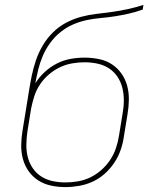

<svg xmlns="http://www.w3.org/2000/svg" viewBox="-20 -755 640 783"><path d="M247 8Q217 8 188.5 2Q160 -4 136.5 -19Q113 -34 97 -56.5Q81 -79 73.5 -106.5Q66 -134 66.5 -163.5Q67 -193 72 -223L87 -315Q90 -332 92.5 -349Q95 -366 98 -383Q103 -415 109.5 -446.5Q116 -478 126.5 -509Q137 -540 154 -569Q171 -598 195 -622Q219 -646 249 -662Q279 -678 311 -686.5Q343 -695 374.5 -698.5Q406 -702 438 -706.5Q470 -711 502 -718Q534 -725 565 -735L562 -716Q534 -706 505.5 -699.5Q477 -693 448.5 -688.5Q420 -684 391 -681.5Q362 -679 333.5 -673Q305 -667 277.5 -655Q250 -643 226 -623.5Q202 -604 184 -579Q166 -554 154.5 -527Q143 -500 136 -471.5Q129 -443 124 -415Q140 -441 163 -462Q186 -483 213 -496.5Q240 -510 268.5 -515Q297 -520 325 -520Q355 -520 384 -514Q413 -508 436 -493Q459 -478 475 -455.5Q491 -433 498.5 -405.5Q506 -378 505.5 -348Q505 -318 500 -289L485 -197Q481 -169 471.5 -142Q462 -115 445.5 -90.5Q429 -66 406.5 -46Q384 -26 357.5 -14Q331 -2 302.5 3Q274 8 247 8ZM247 -11Q272 -11 298 -15.5Q324 -20 348 -31.5Q372 -43 393 -61.5Q414 -80 429 -102.5Q444 -125 452.5 -150Q461 -175 465 -200L480 -292Q485 -319 485 -345.5Q485 -372 479 -396.5Q473 -421 459 -442Q445 -463 424 -476.5Q403 -490 377.5 -495.5Q352 -501 325 -501Q300 -501 274 -496.5Q248 -492 224 -480.5Q200 -469 179 -451Q158 -433 143 -410.5Q128 -388 120 -363Q112 -338 107 -313L92 -220Q88 -193 87.5 -166.5Q87 -140 93 -115.5Q99 -91 113 -70Q127 -49 148 -35.5Q169 -22 194.5 -16.5Q220 -11 247 -11Z"/></svg>

Font: Iosevka SS04 Thin Extended
Style: Italic
Weight: 100
Width: 7
Italic angle: -9°
Monospace: yes
Designer: Belleve Invis
Foundry: Belleve Invis
Version: Version 19.0.0; ttfautohint (v1.8.4)